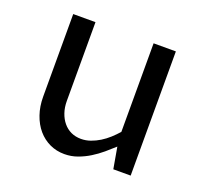

<svg xmlns="http://www.w3.org/2000/svg" viewBox="-98 -630 795 752"><g transform="rotate(20 300.0 -254.5)"><path d="M85.9 -517.6H178.7V-189.5Q178.7 -162.6 186.3 -140.4Q193.8 -118.2 207.3 -102.1Q220.7 -85.9 239.5 -77.1Q258.3 -68.4 281.2 -68.4Q301.3 -68.4 320.6 -75.2Q339.8 -82 357.7 -93Q375.5 -104 391.4 -118.4Q407.2 -132.8 420.9 -148.4V-517.6H513.7V0H441.4L425.8 -88.9Q407.7 -72.3 387.2 -54.9Q366.7 -37.6 343.5 -23.2Q320.3 -8.8 294.4 0.5Q268.6 9.8 240.2 9.8Q207 9.8 179 -3.4Q150.9 -16.6 130.1 -40.8Q109.4 -64.9 97.7 -98.9Q85.9 -132.8 85.9 -173.8Z"/></g></svg>

Font: Proza Libre
Style: Regular
Weight: 400
Designer: Jasper de Waard
Foundry: Jasper de Waard
Version: Version 1.000; ttfautohint (v1.4.1.8-43bc)